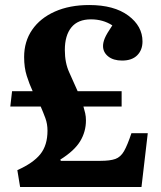

<svg xmlns="http://www.w3.org/2000/svg" viewBox="-20 -744 642 764"><path d="M60 0 49 -67Q112 -95 140.5 -130.5Q169 -166 169 -224Q169 -251 160.5 -274Q152 -297 142 -320H21L28 -381H110Q97 -409 86.5 -442Q76 -475 76 -517Q76 -579 108 -625.5Q140 -672 198.5 -698Q257 -724 335 -724Q434 -724 490.5 -682Q547 -640 547 -579Q547 -545 526 -524Q505 -503 466 -503Q431 -503 410.5 -519.5Q390 -536 390 -561Q390 -575 397 -592Q404 -609 427 -643Q390 -667 342 -667Q290 -667 264 -635Q238 -603 238 -545Q238 -494 255.5 -456Q273 -418 289 -381H464V-320H312Q316 -307 319 -293.5Q322 -280 322 -265Q322 -220 299 -182Q276 -144 220 -109L222 -104H380Q418 -104 439 -111.5Q460 -119 473.5 -142.5Q487 -166 503 -214H568L543 0Z"/></svg>

Font: Literata 36pt
Style: Bold
Weight: 700
Designer: Latin by Veronika Burian and Jose Scaglione. Greek by Irene Vlachou. Cyrillic by Vera Evstafieva.
Foundry: TypeTogether
Version: Version 3.002